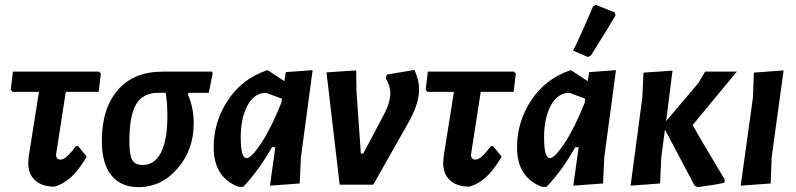

<svg xmlns="http://www.w3.org/2000/svg" viewBox="-20 -758 3266 788"><path d="M203 8Q152 8 123.5 -18.5Q95 -45 96 -91L98 -117L140 -381H31L24 -390L33 -464H386L394 -456L385 -381H250L212 -136L210 -123Q210 -103 229 -103Q251 -103 291 -158H301L336 -115Q304 -61 273 -32Q242 -3 203 8Z M548 10Q476 10 437 -38.5Q398 -87 398 -179Q398 -313 463.5 -388.5Q529 -464 647 -464H850L853 -457L837 -377H754L751 -370Q775 -318 775 -251Q775 -144 709 -67Q643 10 548 10ZM566 -81Q615 -81 641 -132.5Q667 -184 667 -281Q667 -334 660 -377H628Q567 -377 539 -330.5Q511 -284 511 -179Q511 -122 522.5 -101.5Q534 -81 566 -81Z M960 9Q857 -29 857 -154Q857 -258 915 -346Q973 -434 1074 -469H1080L1147 -425L1153 -462L1263 -470L1215 -112L1210 -5L1088 4L1110 -154H1096Q1043 -59 978 9ZM968 -194Q968 -109 992 -109Q1011 -109 1051.5 -169.5Q1092 -230 1135 -337L1137 -353L1072 -377Q1024 -377 996 -325.5Q968 -274 968 -194Z M1681 -471Q1700 -430 1700 -391Q1700 -331 1654 -251L1512 0H1374L1320 -461L1442 -469L1443 -384L1461 -128H1471L1553 -283Q1582 -336 1582 -376Q1582 -406 1563 -438L1568 -452Z M1906 8Q1855 8 1826.5 -18.5Q1798 -45 1799 -91L1801 -117L1843 -381H1734L1727 -390L1736 -464H2089L2097 -456L2088 -381H1953L1915 -136L1913 -123Q1913 -103 1932 -103Q1954 -103 1994 -158H2004L2039 -115Q2007 -61 1976 -32Q1945 -3 1906 8Z M2414 -732 2426 -738 2503 -707 2506 -694Q2484 -656 2405 -530L2393 -524L2332 -550Q2367 -620 2414 -732ZM2205 9Q2102 -29 2102 -154Q2102 -258 2160 -346Q2218 -434 2319 -469H2325L2392 -425L2398 -462L2508 -470L2460 -112L2455 -5L2333 4L2355 -154H2341Q2288 -59 2223 9ZM2213 -194Q2213 -109 2237 -109Q2256 -109 2296.5 -169.5Q2337 -230 2380 -337L2382 -353L2317 -377Q2269 -377 2241 -325.5Q2213 -274 2213 -194Z M2568 4 2616 -356 2621 -460 2740 -468 2714 -261 2846 -417 2874 -464H3004L2823 -245Q2848 -198 2954 -22L2953 -8Q2914 1 2844 10L2831 4L2709 -226L2694 -112L2689 -5Z M3196 -469 3147 -112 3143 -5 3020 4 3070 -356 3074 -460Z"/></svg>

Font: Alegreya Sans SC
Style: Bold Italic
Weight: 700
Italic angle: -7°
Designer: Juan Pablo del Peral
Foundry: Huerta Tipografica
Version: Version 2.007